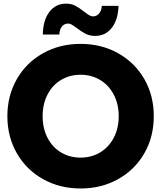

<svg xmlns="http://www.w3.org/2000/svg" viewBox="-20 -1037 899 1071"><path d="M408.9 -880Q391.1 -893.3 380.6 -899.4Q370 -905.6 360 -905.6Q338.9 -905.6 325.6 -889.4Q312.2 -873.3 311.1 -844.4H218.9Q220 -923.3 255 -970Q290 -1016.7 348.9 -1016.7Q377.8 -1016.7 400 -1005Q422.2 -993.3 448.9 -972.2Q467.8 -957.8 478.3 -951.7Q488.9 -945.6 498.9 -945.6Q518.9 -945.6 532.8 -961.7Q546.7 -977.8 547.8 -1004.4H641.1Q638.9 -927.8 603.9 -882.2Q568.9 -836.7 510 -836.7Q481.1 -836.7 458.9 -847.8Q436.7 -858.9 408.9 -880ZM21.1 -388.9Q21.1 -503.3 73.9 -595.6Q126.7 -687.8 220 -740Q313.3 -792.2 430 -792.2Q545.6 -792.2 638.9 -740Q732.2 -687.8 785 -596.1Q837.8 -504.4 837.8 -388.9Q837.8 -273.3 785 -181.7Q732.2 -90 638.9 -37.8Q545.6 14.4 430 14.4Q313.3 14.4 220 -37.8Q126.7 -90 73.9 -182.2Q21.1 -274.4 21.1 -388.9ZM642.2 -388.9Q642.2 -456.7 614.4 -509.4Q586.7 -562.2 538.3 -591.1Q490 -620 430 -620Q368.9 -620 320.6 -591.1Q272.2 -562.2 245 -509.4Q217.8 -456.7 217.8 -388.9Q217.8 -321.1 245 -268.3Q272.2 -215.6 320.6 -186.7Q368.9 -157.8 430 -157.8Q490 -157.8 538.3 -186.7Q586.7 -215.6 614.4 -268.3Q642.2 -321.1 642.2 -388.9Z"/></svg>

Font: Paperlogy 9 Black
Style: Regular
Weight: 900
Designer: redesigned by Lee Juim, glyphs from Gmarket Sans & Montserrat
Foundry: PT&
Version: Version 1.001